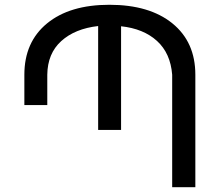

<svg xmlns="http://www.w3.org/2000/svg" viewBox="-20 -784 929 804"><path d="M438 -764Q606 -764 702 -686Q798 -608 798 -471V0H701V-471Q694 -561 637.5 -612.5Q581 -664 487 -674V-240H391V-675Q294 -664 236.5 -612Q179 -560 178 -471V-344H82V-471Q82 -608 177 -686Q272 -764 438 -764Z"/></svg>

Font: Montserrat arm
Style: Regular
Weight: 400
Designer: Julieta Ulanovsky
Foundry: Julieta Ulanovsky
Version: Version 6.000;PS 006.000;hotconv 1.0.88;makeotf.lib2.5.64775